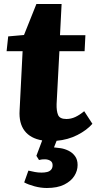

<svg xmlns="http://www.w3.org/2000/svg" viewBox="-20 -692 482 960"><path d="M214 248Q184 248 152.5 239.5Q121 231 101 220L122 161Q139 165 154.5 168Q170 171 188 171Q203 171 215.5 168Q228 165 235.5 156.5Q243 148 243 134Q243 119 232 112Q221 105 205.5 104.5Q190 104 175 108L162 87L191 10Q132 0 103 -38Q74 -76 78 -140L93 -436H13L21 -510L100 -517L162 -672H288L280 -516H407L403 -436H277L263 -172Q262 -137 270.5 -117Q279 -97 312 -97Q335 -97 356.5 -107Q378 -117 401 -136L442 -73Q414 -41 367 -17Q320 7 263 12L250 45Q264 46 283.5 49Q303 52 322.5 61.5Q342 71 355 88.5Q368 106 368 133Q368 162 351.5 188Q335 214 301 231Q267 248 214 248Z"/></svg>

Font: Literata 18pt ExtraBold
Style: Italic
Weight: 800
Italic angle: -2°
Designer: Latin by Veronika Burian and Jose Scaglione. Greek by Irene Vlachou. Cyrillic by Vera Evstafieva
Foundry: TypeTogether
Version: Version 3.103;gftools[0.9.29]